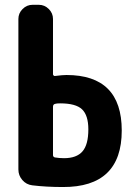

<svg xmlns="http://www.w3.org/2000/svg" viewBox="-20 -750 540 780"><path d="M240.2 -107.4Q291 -107.4 314.9 -134.8Q338.9 -162.1 338.9 -224.6Q338.9 -281.2 313.5 -305.7Q288.1 -330.1 224.6 -330.1Q210 -330.1 204.1 -328.1Q195.3 -326.2 195.3 -316.4V-120.1Q195.3 -112.3 203.1 -110.4Q220.7 -107.4 240.2 -107.4ZM250 -445.3Q474.6 -445.3 474.6 -219.7Q474.6 10.7 235.4 9.8Q168 9.8 111.3 2.9Q86.9 0 70.8 -18.6Q54.7 -37.1 54.7 -61.5V-672.9Q54.7 -696.3 71.8 -713.4Q88.9 -730.5 112.3 -730.5H137.7Q161.1 -730.5 178.2 -713.4Q195.3 -696.3 195.3 -672.9V-448.2Q195.3 -445.3 198.2 -442.9Q201.2 -440.4 204.1 -441.4Q234.4 -445.3 250 -445.3Z"/></svg>

Font: Rounded Mgen+ 1m bold
Style: Bold
Weight: 700
Designer: [Source Han Sans]
Ryoko NISHIZUKA  (kana & ideographs); Paul D. Hunt (Latin, Greek & Cyrillic); Wenlong ZHANG  (bopomofo
Version: Version 1.059.20150602